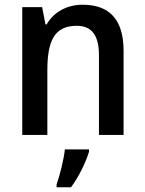

<svg xmlns="http://www.w3.org/2000/svg" viewBox="-20 -570 614 811"><path d="M329 -550C265 -550 208 -521 177 -467H172L158 -540H74V0H180V-272C180 -398 210 -461 304 -461C369 -461 398 -419 398 -336V0H502V-355C502 -489 441 -550 329 -550ZM356 71V61H254C250 102 232 174 219 209V221H280C313 177 343 114 356 71Z"/></svg>

Font: Noto Sans Bengali SemiCondensed Medium
Style: Regular
Weight: 500
Width: 4
Designer: Joana Ranito - Universal Thirst; Jelle Bosma - Monotype Design Team
Foundry: Universal Thirst ehf.
Version: Version 3.000